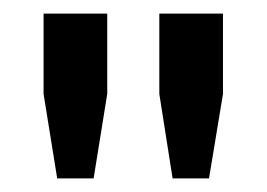

<svg xmlns="http://www.w3.org/2000/svg" viewBox="-20 -820 392 282"><path d="M64 -558 44 -682V-800H137.5V-682L117.5 -558ZM233.5 -558 214 -682V-800H307.5V-682L287 -558Z"/></svg>

Font: Big Shoulders Medium
Style: Regular
Weight: 500
Designer: Patric King
Foundry: XO Type Co
Version: Version 2.002